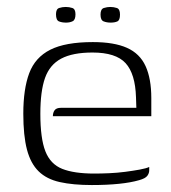

<svg xmlns="http://www.w3.org/2000/svg" viewBox="-20 -525 492 552"><path d="M244 7Q190 7 152 -1.5Q114 -10 91 -32.5Q68 -55 57.5 -95Q47 -135 47 -198Q47 -269 64 -314.5Q81 -360 124.5 -382Q168 -404 247 -404Q308 -404 345 -387.5Q382 -371 398.5 -335Q415 -299 415 -243V-191H132Q132 -201 137 -208Q142 -215 155 -215H372L371 -245Q369 -313 341 -343.5Q313 -374 246 -374Q189 -374 156 -356.5Q123 -339 109.5 -301Q96 -263 96 -198Q96 -127 110.5 -90Q125 -53 159 -39.5Q193 -26 251 -26Q270 -26 293.5 -27Q317 -28 340 -31Q363 -34 382 -37.5Q401 -41 409 -45V-35Q409 -27 403.5 -19.5Q398 -12 380 -7Q356 0 321.5 3.5Q287 7 244 7ZM298 -460Q287 -460 278 -463.5Q269 -467 269 -483Q269 -499 278.5 -502Q288 -505 297 -505Q307 -505 316 -502Q325 -499 325 -483Q325 -467 317.5 -463.5Q310 -460 298 -460ZM170 -460Q158 -460 149.5 -463.5Q141 -467 141 -484Q141 -499 150 -502Q159 -505 169 -505Q179 -505 188 -502Q197 -499 197 -484Q197 -468 189 -464Q181 -460 170 -460Z"/></svg>

Font: Genos Thin Light
Style: Regular
Weight: 300
Version: Version 1.010